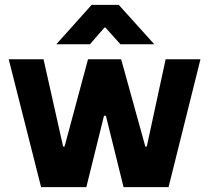

<svg xmlns="http://www.w3.org/2000/svg" viewBox="-20 -774 864 794"><path d="M16 -529H160L241 -168H247L344 -529H481L581 -168H587L665 -529H809L677 0H491L418 -295H410L337 0H150ZM359 -754H471L618 -591H478L416 -660H412L352 -591H213Z"/></svg>

Font: Be Vietnam ExtraBold
Style: Regular
Weight: 800
Designer: Gabriel Lam
Foundry: TypeRant
Version: Version 4.000